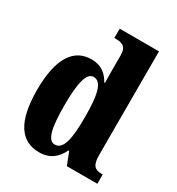

<svg xmlns="http://www.w3.org/2000/svg" viewBox="-182 -876 927 1003"><g transform="rotate(30 281.5 -375.0)"><path d="M203 10C267 10 307 -22 332 -75H337L366 0H550V-56H543C502 -56 483 -73 483 -135V-760H246V-704H254C290 -704 320 -697 320 -643V-588C320 -549 320 -506 321 -476H317C294 -517 261 -548 200 -548C94 -548 32 -460 32 -267C32 -75 94 10 203 10ZM254 -66C212 -66 196 -133 196 -268C196 -401 212 -474 255 -474C305 -474 320 -401 320 -269C320 -136 305 -66 254 -66Z"/></g></svg>

Font: Noto Serif Georgian ExtraCondensed Black
Style: Regular
Weight: 900
Width: 2
Designer: Monotype Design Team, Akaki Razmadze
Foundry: Google LLC
Version: Version 2.003